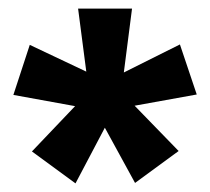

<svg xmlns="http://www.w3.org/2000/svg" viewBox="-20 -761 487 445"><path d="M292 -516 394 -411 293 -337 223 -465 155 -336 54 -410 154 -515 11 -541 49 -657 180 -595 161 -741H286L267 -593L397 -658L436 -542Z"/></svg>

Font: FiraSans
Style: Regular
Weight: 600
Designer: Carrois Corporate & Edenspiekermann AG
Foundry: Carrois Corporate GbR & Edenspiekermann AG
Version: Version 3.106;PS 003.106;hotconv 1.0.70;makeotf.lib2.5.58329